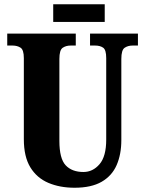

<svg xmlns="http://www.w3.org/2000/svg" viewBox="-20 -872 682 902"><path d="M330 10Q261 10 207 -13Q153 -36 122.5 -86Q92 -136 92 -218V-599Q92 -638 76.5 -648Q61 -658 39 -658H14V-714H336V-658H312Q290 -658 274.5 -647.5Q259 -637 259 -595V-210Q259 -127 288.5 -95.5Q318 -64 372 -64Q416 -64 447.5 -100.5Q479 -137 479 -216V-599Q479 -638 464.5 -648Q450 -658 427 -658H403V-714H628V-658H603Q581 -658 565.5 -647.5Q550 -637 550 -595V-214Q550 -147 528 -96.5Q506 -46 457.5 -18Q409 10 330 10ZM230 -769V-852H472V-769Z"/></svg>

Font: Noto Serif Lao ExtraCondensed Black
Style: Regular
Weight: 900
Width: 2
Designer: Monotype Design Team
Foundry: Monotype Imaging Inc.
Version: Version 2.003; ttfautohint (v1.8.4.7-5d5b)